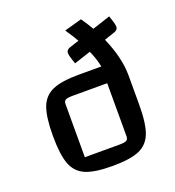

<svg xmlns="http://www.w3.org/2000/svg" viewBox="-126 -777 810 887"><g transform="rotate(-20 278.5 -333.5)"><path d="M513 -589Q513 -574 496 -568L443 -550Q489 -445 489 -358V-215Q489 -122 471 -75Q453 -28 408.5 -9Q364 10 277 10Q190 10 145.5 -9Q101 -28 83 -75Q65 -122 65 -215Q65 -308 83 -355Q101 -402 145.5 -421Q190 -440 277 -440H385Q376 -483 358 -522L276 -495L267 -522Q261 -540 261 -551Q261 -566 278 -572L326 -588Q313 -612 285 -653L371 -677Q389 -652 410 -616L498 -645L507 -618Q513 -600 513 -589ZM384 -358H216Q189 -358 179.5 -353Q170 -348 170 -333V-72H338Q365 -72 374.5 -77Q384 -82 384 -97Z"/></g></svg>

Font: Changa
Style: Regular
Weight: 400
Designer: Eduardo Rodriguez Tunni
Foundry: Eduardo Rodriguez Tunni
Version: Version 2.002; ttfautohint (v1.5.10-5e6f)